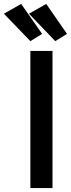

<svg xmlns="http://www.w3.org/2000/svg" viewBox="-86 -960 362 980"><path d="M-66 -890 69 -750 129 -787 22 -940ZM62 -890 196 -750 256 -787 150 -940ZM69 -700V0H182V-700Z"/></svg>

Font: Mint Spirit No2
Style: Bold
Weight: 700
Designer: HARENDAL Hirwen
Foundry: Arkandis Digital Foundry.
Version: Version 1.004;FFEdit